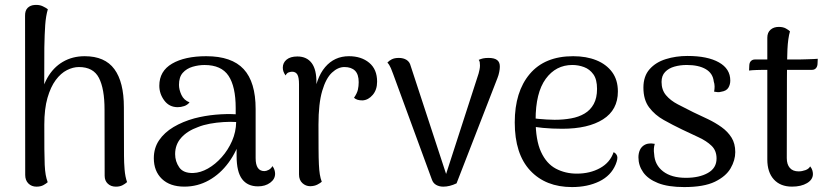

<svg xmlns="http://www.w3.org/2000/svg" viewBox="-20 -750 3393 783"><path d="M128.8 11.2Q108.8 11.2 95.8 -1.7Q82.8 -14.6 82.8 -36.6L82.2 -685.7Q81.8 -707.3 93 -718.1Q104.2 -728.9 122 -729.8Q140.5 -731.2 154.7 -724.3Q168.8 -717.5 175.1 -712.2Q167.1 -685.2 164.4 -648.4Q161.8 -611.6 160.8 -556L160.2 -347.3L142.6 -328.7Q148.5 -388.7 172.7 -431.7Q197 -474.8 236.2 -497.8Q275.5 -520.8 325.2 -520.8Q407.7 -520.8 446.4 -468.1Q485.2 -415.4 485.2 -312.7L485.7 -114.2Q485.7 -87.9 488.1 -58.5Q490.5 -29.1 498.2 -7.4Q490.5 -0.2 479.4 5.5Q468.2 11.2 452.5 11.2Q432.5 11.2 419.7 -0.8Q406.8 -12.8 406.8 -33.4L406.3 -303.1Q406.3 -388.2 383.4 -432.4Q360.5 -476.6 301.9 -476.6Q277.8 -476.6 252.9 -464Q228 -451.4 207.2 -423.5Q186.5 -395.6 173.6 -350.8Q160.7 -305.9 160.7 -241.5Q160.7 -181.2 160.9 -142Q161.2 -102.8 162.3 -77.9Q163.5 -53.1 166.4 -37Q169.3 -21 174.5 -6.9Q168.8 -1.6 157.4 4.8Q146 11.2 128.8 11.2Z M1032.2 10Q989.4 10 967.2 -19.7Q944.9 -49.4 944.9 -113.6V-202.8L963.5 -194Q946.5 -133.6 912.3 -87.1Q878.2 -40.6 832 -14.8Q785.8 11.1 731.8 11.1Q673.2 11.1 640.2 -20.5Q607.3 -52.2 607.3 -104.8Q607.3 -146.3 628.7 -177.9Q650.1 -209.5 687.6 -231.9Q725.2 -254.2 772.6 -267.3Q814.8 -278.3 859.2 -282.3Q903.5 -286.2 941.2 -284V-309.5Q941.2 -397 911.9 -441Q882.6 -484.9 814.1 -484.9Q789.7 -484.9 765.3 -477.7Q740.9 -470.5 725.4 -453.1Q709.9 -435.8 709.9 -403.9Q709.9 -384.5 719.9 -362.9Q729.8 -341.4 753 -332.6Q744.2 -321.7 730.9 -317.3Q717.6 -312.9 704.8 -312.9Q670.3 -312.9 650 -340.2Q629.7 -367.5 629.7 -400.5Q629.7 -460 681.7 -490.4Q733.8 -520.8 821 -520.8Q924.9 -520.8 973.7 -468.1Q1022.5 -415.4 1022.5 -305.4V-105.2Q1022.5 -52.2 1058.2 -52.2Q1065.8 -52.2 1075.7 -57.3Q1085.5 -62.5 1091.1 -72.7Q1097 -64.8 1099.5 -56.6Q1101.9 -48.4 1101.9 -41.5Q1101.9 -19.5 1081.8 -4.8Q1061.7 10 1032.2 10ZM768.2 -44.5Q797.5 -45.5 828 -62.7Q858.5 -80 884.3 -109.2Q910.2 -138.3 926.4 -175.2Q942.5 -212.2 943.1 -252.4Q919.8 -254 891.4 -252.2Q863.1 -250.5 836 -245.5Q808.8 -240.5 788 -232Q744.1 -216.3 719.2 -188.5Q694.2 -160.7 694.2 -121.5Q694.2 -91.7 711 -67.4Q727.8 -43.2 768.2 -44.5Z M1245.5 9.4Q1226.8 9.4 1213.1 -3.3Q1199.4 -16 1199.4 -38.5V-406.2Q1199.4 -434.6 1192.6 -446.1Q1185.8 -457.5 1171.2 -457.5Q1165.7 -457.5 1157.7 -455Q1149.7 -452.5 1144.7 -442.3Q1133.3 -457.5 1133.3 -474Q1133.3 -494.2 1148.9 -507Q1164.5 -519.7 1192.7 -519.7Q1231 -519.7 1251.2 -492.7Q1271.3 -465.7 1270.4 -410.8V-345L1258.4 -345.3Q1268.1 -431.8 1306 -476.3Q1343.9 -520.8 1403 -520.8Q1453.5 -520.8 1485.7 -494Q1517.9 -467.3 1517.9 -417.1Q1517.9 -384 1500.1 -363.1Q1482.3 -342.2 1459.2 -340.6Q1435.2 -340.1 1423.7 -351.3Q1436.3 -369.7 1439.5 -384.2Q1442.8 -398.7 1442.8 -414.9Q1442.8 -446.9 1427.7 -461.8Q1412.5 -476.6 1384.5 -476.6Q1358.3 -476.6 1333.8 -453.8Q1309.2 -431 1294 -379.3Q1278.8 -327.5 1278.8 -241.5Q1278.8 -182.1 1279.1 -143.1Q1279.3 -104.2 1280.5 -79.5Q1281.7 -54.9 1284.3 -38.9Q1286.9 -22.8 1292.2 -8.8Q1286.4 -3.5 1274.5 2.7Q1262.6 8.9 1245.5 9.4Z M1787.6 11.2Q1771.7 11.2 1759 4.2Q1746.2 -2.8 1740.9 -18.7L1583.2 -448.5Q1580.2 -457.3 1574.1 -471.9Q1567.9 -486.5 1559.8 -494.7Q1566.6 -502.5 1577.8 -508.2Q1589.1 -513.8 1606.5 -513.8Q1625.1 -513.8 1638 -505.7Q1650.8 -497.6 1654.7 -481.4L1805.6 -21.2L1793.3 -22.2L1931.9 -450.5Q1933.9 -458.2 1935.7 -466.8Q1937.4 -475.4 1937.4 -483.1Q1937.4 -490.2 1936.5 -496.1Q1935.5 -501.9 1932.2 -505.8Q1940.8 -509.7 1949.8 -511.8Q1958.8 -513.8 1972.5 -513.8Q1996.3 -513.8 2007.6 -504.9Q2018.9 -496 2018.4 -477.4Q2018.4 -468.7 2015.9 -456.2Q2013.5 -443.6 2008.7 -431.7L1841.9 -2.3Q1813.8 11.2 1787.6 11.2Z M2312.7 12.9Q2205.3 12.9 2142.3 -54.5Q2079.2 -122 2079.2 -250.8Q2079.2 -375.8 2140.4 -448.3Q2201.5 -520.8 2317.5 -520.8Q2371.2 -520.8 2412 -504.3Q2452.8 -487.8 2476.3 -456Q2499.8 -424.1 2499.8 -376.8Q2499.8 -301.8 2439.2 -263.3Q2378.7 -224.9 2272.9 -224.9Q2231.3 -224.9 2193.3 -228.5Q2155.4 -232.1 2115.8 -240.2L2117.7 -272.6Q2143 -268.5 2176.3 -265.2Q2209.5 -261.9 2242 -261.5Q2277.5 -261.5 2308.9 -267.2Q2340.3 -272.8 2364.1 -287Q2387.9 -301.1 2401.3 -325.8Q2414.8 -350.5 2414.8 -387.5Q2414.8 -426.3 2399.8 -447Q2384.9 -467.8 2361.8 -476.4Q2338.7 -485 2314.1 -485Q2246.8 -485 2205.5 -428.4Q2164.3 -371.8 2164.3 -261.3Q2164.3 -178.4 2186.4 -130.5Q2208.5 -82.5 2246.9 -62.2Q2285.3 -41.9 2332.3 -41.9Q2386.2 -41.9 2427 -64.5Q2467.9 -87 2482.3 -129.3Q2492.2 -125.3 2496.5 -114.5Q2500.7 -103.6 2490.8 -79.4Q2471.8 -33.6 2424 -10.3Q2376.2 12.9 2312.7 12.9Z M2770.2 12.9Q2704.7 12.9 2663.5 -3.4Q2622.4 -19.8 2603 -47.4Q2583.6 -75 2583.6 -108.5Q2583.6 -125.4 2589.9 -139Q2596.2 -152.7 2610.7 -160.2Q2625.2 -167.7 2650.2 -163.4Q2647.2 -153.2 2646.6 -143.4Q2646 -133.6 2647.8 -121.2Q2650.2 -77.2 2684.3 -51Q2718.4 -24.8 2777.4 -24.8Q2831.7 -24.8 2866.9 -44.7Q2902.2 -64.5 2902.2 -103.6Q2902.2 -136.1 2881.6 -155.7Q2861.1 -175.4 2828.9 -190.2Q2796.8 -205 2761.9 -221.7Q2723.4 -240.2 2687 -260.6Q2650.7 -280.9 2627.3 -311.9Q2603.9 -342.9 2603.9 -392.6Q2603.9 -439.2 2629 -467.6Q2654 -496.1 2695.2 -508.9Q2736.3 -521.8 2783.9 -521.8Q2865.5 -521.8 2911.9 -495.6Q2958.2 -469.5 2958.2 -421.5Q2958.2 -405 2950.2 -392Q2942.2 -378.9 2920.8 -375.8Q2914 -373.7 2906.8 -374.2Q2899.7 -374.6 2892.2 -376.2Q2894.3 -386.4 2894.2 -397.5Q2894 -408.6 2890.8 -417.8Q2887.1 -451.1 2858.2 -468Q2829.3 -485 2780.5 -485Q2754 -485 2730.5 -478.4Q2707 -471.8 2692.5 -456.6Q2677.9 -441.4 2677.9 -415.9Q2677.9 -383.5 2696 -361.8Q2714.1 -340.2 2744 -324.6Q2773.8 -309.1 2807 -292.5Q2837.1 -278.5 2867.2 -264.1Q2897.2 -249.7 2922.5 -231.6Q2947.8 -213.5 2963.2 -189Q2978.5 -164.6 2978.5 -129.6Q2978.5 -96.6 2959.5 -63.7Q2940.5 -30.8 2895.5 -8.9Q2850.4 12.9 2770.2 12.9Z M3210 11.1Q3162.5 11.1 3135.8 -18.3Q3109.2 -47.6 3109.2 -99.6V-596.2Q3109.2 -617.3 3122.3 -628.8Q3135.4 -640.3 3155.9 -640.3Q3173.5 -640.3 3184.9 -633.9Q3196.3 -627.5 3201.6 -622.2Q3193.5 -594.1 3191.3 -549.1Q3189.2 -504.2 3189.2 -427.1L3188.6 -105.2Q3188.6 -79.7 3200.9 -65.4Q3213.2 -51.1 3236.8 -51.1Q3250.6 -51.1 3264.7 -56.2Q3278.8 -61.4 3283.9 -71.6Q3290.3 -63.8 3292.8 -55.5Q3295.2 -47.3 3295.2 -40.5Q3295.2 -17.5 3271.1 -3.2Q3247 11.1 3210 11.1ZM3034.8 -462.3 3035.8 -485.1Q3036.8 -496.2 3043.2 -501.8Q3049.7 -507.4 3058.3 -507.4H3230.2Q3234.2 -507.4 3246 -507.6Q3257.8 -507.8 3272.5 -508.3Q3287.2 -508.8 3299.1 -509.3Q3310.9 -509.8 3314.9 -510.3L3313.9 -488Q3312.9 -477.4 3307 -471.3Q3301 -465.2 3291.8 -465.2H3094.8Q3084.8 -465.2 3064.8 -464.5Q3044.8 -463.8 3034.8 -462.3Z"/></svg>

Font: Arima Thin
Style: Regular
Weight: 100
Designer: Joana Correia and Natanael Gama
Foundry: NDISCOVER
Version: Version 1.101;gftools[0.9.23]